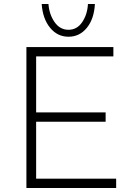

<svg xmlns="http://www.w3.org/2000/svg" viewBox="-20 -947 679 967"><path d="M113 -710H551V-663H162V-381H512V-334H162V-47H565V0H113ZM325 -762Q269 -762 232 -807.5Q195 -853 190 -927H224Q228 -874 255 -835.5Q282 -797 325 -797Q368 -797 394 -835.5Q420 -874 423 -927H458Q454 -852 417.5 -807Q381 -762 325 -762Z"/></svg>

Font: Synthetic Light
Style: Regular
Weight: 300
Designer: Santiago Orozco
Foundry: Typemade
Version: Version 2.000; ttfautohint (v1.8.4.7-5d5b)